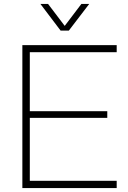

<svg xmlns="http://www.w3.org/2000/svg" viewBox="-20 -959 652 979"><path d="M94 -729H575V-693H121L132 -704V-26L121 -37H575V0H94ZM121 -392H527V-358H121ZM186 -939H225L310 -827L395 -939H435L331 -803H289Z"/></svg>

Font: Mona Sans VF XLt
Style: Regular
Weight: 200
Designer: Deni Anggara
Foundry: GitHub
Version: Version 2.000;Glyphs 3.2.3 (3260)